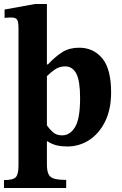

<svg xmlns="http://www.w3.org/2000/svg" viewBox="-21 -726 612 966"><path d="M312 220H-1V180Q46 180 59 165Q72 150 72 108V-585Q72 -615 65.5 -626.5Q59 -638 34 -638Q24 -638 13 -637Q2 -636 2 -636V-678L156 -706H215V-402H220Q258 -442 293 -464Q328 -486 377 -486Q449 -486 493.5 -432.5Q538 -379 538 -261Q538 -176 508 -115Q478 -54 428 -21.5Q378 11 317 11Q289 11 265 5.5Q241 0 218 -15H215V101Q215 133 223 150Q231 167 252 173Q273 179 312 179ZM292 -45Q331 -45 356.5 -86.5Q382 -128 382 -233Q382 -319 363 -355.5Q344 -392 307 -392Q277 -392 254 -375.5Q231 -359 215 -343V-95Q226 -79 244 -62Q262 -45 292 -45Z"/></svg>

Font: STIX Two Text
Style: Bold
Weight: 700
Designer: Ross Mills, John Hudson & Paul Hanslow, Tiro Typeworks Ltd; with prior portions MicroPress Inc., and Coen Hoffman.
Foundry: Tiro Typeworks Ltd
Version: Version 2.13 b171